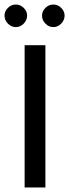

<svg xmlns="http://www.w3.org/2000/svg" viewBox="-29 -830 306 850"><path d="M172 -630V0H80V-630ZM-9 -761Q-9 -780 6 -795Q21 -810 41 -810Q61 -810 76 -795Q91 -780 91 -761Q91 -741 76 -725.5Q61 -710 41 -710Q21 -710 6 -725.5Q-9 -741 -9 -761ZM157 -761Q157 -780 172 -795Q187 -810 207 -810Q227 -810 242 -795Q257 -780 257 -761Q257 -741 242 -725.5Q227 -710 207 -710Q187 -710 172 -725.5Q157 -741 157 -761Z"/></svg>

Font: Mukta Vaani
Style: Regular
Weight: 400
Designer: Noopur Datye, Girish Dalvi, Yashodeep Gholap, Pallavi Karambelkar
Foundry: Ek Type
Version: Version 2.538;PS 1.000;hotconv 16.6.51;makeotf.lib2.5.65220;